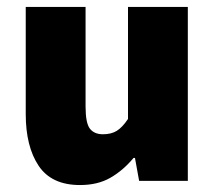

<svg xmlns="http://www.w3.org/2000/svg" viewBox="-20 -520 618 552"><path d="M210 12Q128 12 91 -43.5Q54 -99 54 -192V-500H226V-214Q226 -166 238.5 -150Q251 -134 276 -134Q300 -134 316 -144Q332 -154 348 -178V-500H520V0H380L368 -66H364Q334 -30 297.5 -9Q261 12 210 12Z"/></svg>

Font: Source Sans 3 ExtraLight Black
Style: Regular
Weight: 900
Version: Version 3.052;hotconv 1.1.0;makeotfexe 2.6.0